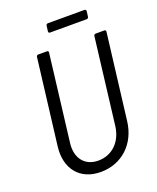

<svg xmlns="http://www.w3.org/2000/svg" viewBox="-154 -932 845 1031"><g transform="rotate(-20 268.0 -416.0)"><path d="M240 -789H450C456 -789 460 -793 461 -799L465 -830C465 -836 462 -840 456 -840H247C241 -840 237 -836 236 -830L232 -799C231 -793 235 -789 240 -789ZM242 8C362 8 452 -75 467 -200L527 -690C528 -696 524 -700 519 -700H469C463 -700 459 -696 458 -690L398 -196C387 -111 329 -54 250 -54C173 -54 128 -111 139 -196L199 -690C200 -696 197 -700 191 -700H141C135 -700 131 -696 130 -690L70 -200C55 -75 124 8 242 8Z"/></g></svg>

Font: Barlow Semi Condensed
Style: Italic
Weight: 400
Width: 4
Italic angle: -7°
Designer: Jeremy Tribby
Foundry: Tribby Type
Version: Version 1.422;hotconv 1.0.109;makeotfexe 2.5.65596